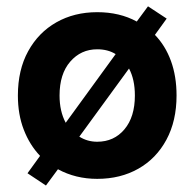

<svg xmlns="http://www.w3.org/2000/svg" viewBox="-20 -548 607 599"><path d="M123.3 30.8 65.8 -7.5 105 -61.7Q72.5 -95.8 54.2 -143.3Q35.8 -190.8 35.8 -250Q35.8 -330 67.9 -388.3Q100 -446.7 155.8 -478.3Q211.7 -510 283.3 -510Q353.3 -510 406.7 -480.8L441.7 -528.3L500 -490L463.3 -439.2Q495.8 -405.8 513.3 -357.9Q530.8 -310 530.8 -250Q530.8 -170.8 499.2 -112.1Q467.5 -53.3 411.7 -21.7Q355.8 10 283.3 10Q215.8 10 160.8 -20ZM185 -165 340.8 -379.2Q316.7 -394.2 283.3 -394.2Q232.5 -394.2 199.2 -355.8Q165.8 -317.5 165.8 -250Q165.8 -200.8 185 -165ZM283.3 -105.8Q335.8 -105.8 368.3 -144.6Q400.8 -183.3 400.8 -250Q400.8 -300 382.5 -334.2L227.5 -121.7Q252.5 -105.8 283.3 -105.8Z"/></svg>

Font: Funnel Sans Light
Style: Bold
Weight: 700
Version: Version 1.000